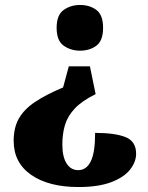

<svg xmlns="http://www.w3.org/2000/svg" viewBox="-20 -561 597 773"><path d="M302 -541Q341 -541 368 -521Q395 -501 395 -449Q395 -397 368 -377Q341 -357 302 -357Q265 -357 236.5 -377Q208 -397 208 -449Q208 -501 236.5 -521Q265 -541 302 -541ZM365 -182Q310 -155 281 -124Q252 -93 241.5 -57.5Q231 -22 231 21Q231 70 248 97Q265 124 295 124Q328 124 345.5 88.5Q363 53 363 -26Q443 -26 485.5 -9Q528 8 528 58Q528 91 503.5 122Q479 153 427.5 172.5Q376 192 296 192Q176 192 105.5 143Q35 94 35 6Q35 -47 56 -84Q77 -121 121 -150.5Q165 -180 234 -209L257 -294H342Z"/></svg>

Font: Noto Serif Black
Style: Regular
Weight: 900
Designer: Monotype Design Team
Foundry: Monotype Imaging Inc.
Version: Version 2.014; ttfautohint (v1.8.4.7-5d5b)